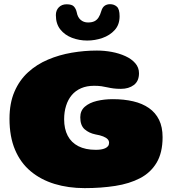

<svg xmlns="http://www.w3.org/2000/svg" viewBox="-20 -880 847 940"><path d="M394.5 41Q314.5 41 247.2 20.5Q180 0 130.2 -41.5Q80.5 -83 53.5 -147Q26.5 -211 26.5 -298.5Q26.5 -375 50.8 -431.2Q75 -487.5 117.5 -526.2Q160 -565 215 -588.2Q270 -611.5 331.5 -622Q393 -632.5 454.5 -632.5Q491 -632.5 527.2 -625.8Q563.5 -619 593.8 -605.2Q624 -591.5 642.2 -570.5Q660.5 -549.5 660.5 -521.5Q660.5 -483 635.5 -464Q610.5 -445 572 -445Q551.5 -445 536 -447Q520.5 -449 506.5 -452.2Q492.5 -455.5 476.8 -457.8Q461 -460 440.5 -460Q404.5 -460 377 -448Q349.5 -436 331.2 -414.2Q313 -392.5 303.5 -362.2Q294 -332 294 -296Q294 -249 311.5 -215.5Q329 -182 363.8 -164.2Q398.5 -146.5 449 -146.5Q462 -146.5 473.8 -148.2Q485.5 -150 494.5 -154Q503.5 -158 508.8 -164.5Q514 -171 514 -181Q514 -191 507 -198.5Q500 -206 485.2 -212Q470.5 -218 447 -222Q415.5 -228.5 394.2 -247.2Q373 -266 373 -306Q373 -338 395.2 -357.5Q417.5 -377 454 -385.8Q490.5 -394.5 532 -394.5Q587 -394.5 632 -384Q677 -373.5 709.2 -351Q741.5 -328.5 758.8 -293.2Q776 -258 776 -208.5Q776 -132.5 746.8 -83.5Q717.5 -34.5 665.5 -7.5Q613.5 19.5 544.2 30.2Q475 41 394.5 41ZM407 -681.5Q367.5 -681.5 332.2 -695Q297 -708.5 275.2 -736Q253.5 -763.5 253.5 -806Q253.5 -829.5 268 -844.2Q282.5 -859 306 -859Q332.5 -859 342.2 -847.8Q352 -836.5 355.5 -820.5Q360 -795.5 374.8 -782.8Q389.5 -770 411 -770Q429.5 -770 441.8 -775.8Q454 -781.5 462.2 -794Q470.5 -806.5 476 -826Q481 -843.5 492 -851.5Q503 -859.5 519 -859.5Q538.5 -859.5 552 -847.5Q565.5 -835.5 565.5 -800.5Q565.5 -759 541.5 -732.8Q517.5 -706.5 481.2 -694Q445 -681.5 407 -681.5Z"/></svg>

Font: Gluten ExtraBold
Style: Regular
Weight: 800
Designer: Tyler Finck
Foundry: Etcetera Type Company
Version: Version 1.300